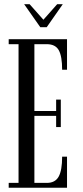

<svg xmlns="http://www.w3.org/2000/svg" viewBox="-20 -885 393 905"><path d="M169.9 -756.8 93.8 -865.2H119.6L184.6 -792L249.5 -865.2H275.9L200.2 -756.8ZM21 0V-22.9H67.4V-676.8H21V-700.2H295.9V-556.2H272.9Q272.9 -619.6 257.1 -648.2Q241.2 -676.8 200.2 -676.8H142.1V-361.8H244.6V-415.5H266.6V-286.1H244.6V-338.9H142.1V-22.9H200.7Q240.2 -22.9 256.6 -52.7Q272.9 -82.5 272.9 -146.5H295.9V0Z"/></svg>

Font: Imbue
Style: Regular
Weight: 400
Designer: Tyler Finck
Foundry: Etcetera Type Company
Version: Version 0.910